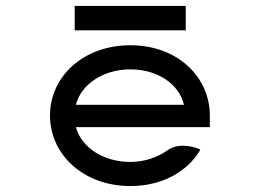

<svg xmlns="http://www.w3.org/2000/svg" viewBox="-20 -614 854 645"><path d="M231 -594V-512H604V-594ZM685 -187V-225C685 -356 576 -462 418 -462C260 -462 148 -357 148 -226C148 -95 260 11 418 11C523 11 607 -36 650 -106L653 -111L648 -114C648 -114 584 -141 541 -108C508 -85 465 -70 418 -70C327 -70 253 -119 235 -187ZM235 -262C252 -330 326 -381 418 -381C510 -381 582 -331 598 -262Z"/></svg>

Font: Charger Monospace
Style: Regular
Weight: 400
Designer: Jasper
Foundry: Cannot Into Space Fonts
Version: Version 0.980